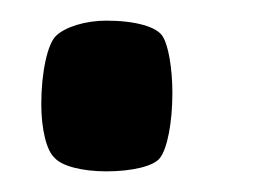

<svg xmlns="http://www.w3.org/2000/svg" viewBox="-20 -403 249 186"><path d="M83 -237C108 -237 129 -242 135 -250C142 -259 147 -284 147 -313C147 -337 143 -359 138 -367C133 -377 111 -383 83 -383C63 -383 43 -377 34 -368C26 -360 20 -333 20 -302C20 -278 25 -257 33 -250C40 -242 60 -237 83 -237Z"/></svg>

Font: Manosque
Style: Regular
Weight: 400
Designer: Ariel Martín Pérez
Foundry: Ariel Martín Pérez
Version: Version 1.005;hotconv 1.0.109;makeotfexe 2.5.65596